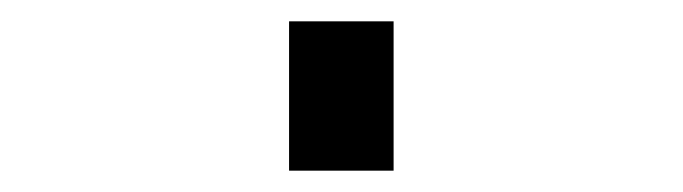

<svg xmlns="http://www.w3.org/2000/svg" viewBox="-20 60 640 180"><path d="M251 220V80H349V220Z"/></svg>

Font: Zed Mono Semibold Extended
Style: Regular
Weight: 600
Width: 7
Monospace: yes
Designer: Belleve Invis
Foundry: Belleve Invis
Version: Version 1.0.0; ttfautohint (v1.8.4)